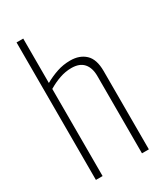

<svg xmlns="http://www.w3.org/2000/svg" viewBox="-186 -817 770 895"><g transform="rotate(-30 199.5 -370.0)"><path d="M57 0V-740H93V-501Q125 -519 159 -530.5Q193 -542 231 -542Q281 -542 311.5 -513.5Q342 -485 342 -422V0H305V-416Q305 -460 283.5 -484.5Q262 -509 218 -509Q186 -509 154.5 -498Q123 -487 93 -469V0Z"/></g></svg>

Font: Georama SemiCondensed ExtraLight
Style: Regular
Weight: 200
Width: 4
Designer: Jean-Baptiste Levee
Foundry: Production Type
Version: Version 1.000